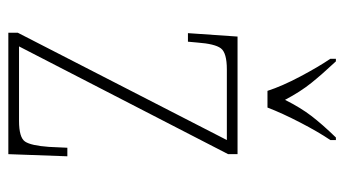

<svg xmlns="http://www.w3.org/2000/svg" viewBox="-198 -608 806 449"><g transform="rotate(90 204.5 -383.0)"><path d="M56 0V-22L307 -511H142Q103 -511 92.5 -497Q82 -483 79 -442L77 -420H57L65 -536H340V-514L88 -25H262Q301 -25 310.5 -39Q320 -53 323 -95L325 -138H345L340 0ZM192 -606Q181 -640 158.5 -682.5Q136 -725 117 -753V-766H123Q153 -734 173.5 -708.5Q194 -683 213 -647Q231 -683 250.5 -708.5Q270 -734 301 -766H307V-753Q288 -725 266 -682.5Q244 -640 231 -606Z"/></g></svg>

Font: Noto Serif Ethiopic Condensed Thin
Style: Regular
Weight: 100
Width: 3
Designer: Monotype Design Team
Foundry: Monotype Imaging Inc.
Version: Version 2.102; ttfautohint (v1.8.4.7-5d5b)